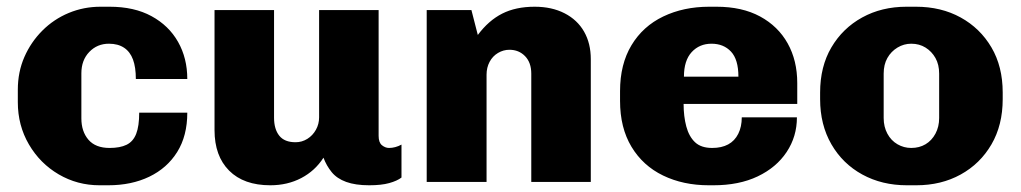

<svg xmlns="http://www.w3.org/2000/svg" viewBox="-20 -541 3035 571"><path d="M276 10Q210 10 154.5 -22.5Q99 -55 66 -111.5Q33 -168 33 -237V-274Q33 -327 52.5 -371.5Q72 -416 106 -450Q140 -484 184.5 -502.5Q229 -521 279 -521H306Q379 -521 430.5 -493Q482 -465 509.5 -416.5Q537 -368 537 -306H384Q384 -341 375.5 -364Q367 -387 349 -399Q331 -411 304 -411Q269 -411 245.5 -386.5Q222 -362 222 -323V-189Q222 -150 243 -125.5Q264 -101 306 -101Q337 -101 356.5 -110.5Q376 -120 385 -143Q394 -166 394 -206H537Q537 -137 507 -89Q477 -41 424 -15.5Q371 10 302 10Z M784 10Q705 10 661.5 -33.5Q618 -77 618 -154V-511H795V-191Q795 -157 810.5 -137.5Q826 -118 859 -118Q878 -118 894 -128Q910 -138 919.5 -155Q929 -172 929 -192V-511H1106V-137Q1106 -117 1116 -109Q1126 -101 1137 -101Q1146 -101 1155.5 -103.5Q1165 -106 1174 -111V-13Q1161 -3 1137.5 3.5Q1114 10 1078 10Q1037 10 1009.5 0Q982 -10 966.5 -29Q951 -48 942 -72Q917 -33 876 -11.5Q835 10 784 10Z M1249 0V-511H1382L1401 -437Q1433 -480 1473.5 -500.5Q1514 -521 1570 -521Q1621 -521 1659 -501.5Q1697 -482 1717 -447Q1737 -412 1737 -365V0H1560V-322Q1560 -355 1541.5 -374Q1523 -393 1495 -393Q1477 -393 1461 -383.5Q1445 -374 1436 -357Q1427 -340 1427 -319V0Z M2088 10Q2012 10 1952 -19Q1892 -48 1858 -104.5Q1824 -161 1824 -241V-270Q1824 -350 1858 -406.5Q1892 -463 1952.5 -492Q2013 -521 2089 -521H2111Q2187 -521 2240.5 -492Q2294 -463 2322.5 -412Q2351 -361 2351 -294V-232H2013Q2013 -195 2021 -165Q2029 -135 2047 -118Q2065 -101 2098 -101Q2126 -101 2145.5 -111.5Q2165 -122 2175.5 -143Q2186 -164 2186 -192H2350Q2350 -135 2319.5 -89Q2289 -43 2233.5 -16.5Q2178 10 2102 10ZM2014 -313H2176Q2176 -364 2154 -387.5Q2132 -411 2096 -411Q2060 -411 2037 -386Q2014 -361 2014 -313Z M2677 10Q2603 10 2544.5 -22Q2486 -54 2452.5 -112Q2419 -170 2419 -246V-266Q2419 -343 2452.5 -400Q2486 -457 2544 -489Q2602 -521 2676 -521H2704Q2779 -521 2837 -489Q2895 -457 2928.5 -400Q2962 -343 2962 -266V-246Q2962 -169 2928.5 -111.5Q2895 -54 2837 -22Q2779 10 2705 10ZM2690 -101Q2714 -101 2732.5 -112Q2751 -123 2762 -143.5Q2773 -164 2773 -190V-322Q2773 -349 2762 -368.5Q2751 -388 2732.5 -399.5Q2714 -411 2690 -411Q2668 -411 2649 -399.5Q2630 -388 2619 -368.5Q2608 -349 2608 -322V-190Q2608 -164 2619 -143.5Q2630 -123 2649 -112Q2668 -101 2690 -101Z"/></svg>

Font: Chivo Medium ExtraBold
Style: Regular
Weight: 800
Version: Version 2.002